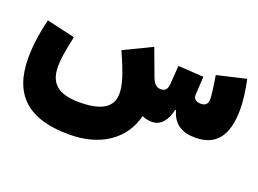

<svg xmlns="http://www.w3.org/2000/svg" viewBox="-98 -645 1480 1100"><g transform="rotate(20 642.0 -94.5)"><path d="M813 0C867.2 0 900.9 -41 917 -110.8H921.9C942.9 -32.7 997.6 0 1077.1 0C1204.6 0 1266.1 -78.1 1266.1 -240.7C1266.1 -291 1258.3 -349.1 1244.1 -418.9L1066.9 -377.4C1077.6 -318.8 1085 -251 1085 -237.8C1085 -208 1070.3 -193.4 1041.5 -193.4C1012.7 -193.4 997.1 -207.5 997.1 -229.5V-231.9L1003.9 -343.8L848.1 -353.5L840.8 -248.5C838.4 -208 827.1 -193.4 797.9 -193.4C768.1 -193.4 753.4 -213.4 740.2 -248.5L680.7 -408.7L510.3 -326.7C566.9 -200.2 585 -139.6 585 -87.4C585 -4.9 519 36.6 386.7 36.6C257.8 36.6 200.7 -10.3 200.7 -115.7C200.7 -135.7 202.6 -159.7 206.5 -186.5C210.4 -213.4 217.8 -252 229 -303.2L56.2 -342.8C34.2 -253.4 23.9 -172.4 23.9 -103.5C23.9 121.1 143.1 230 391.6 230C487.3 230 566.9 208.5 629.9 166C692.9 123 733.9 64 752.9 -10.7L755.9 -12.7C773.4 -3.4 796.9 0 813 0Z"/></g></svg>

Font: Estedad Black
Style: Regular
Weight: 900
Designer: Amin Abedi
Version: Version 7.3